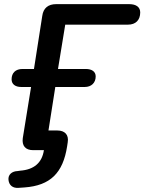

<svg xmlns="http://www.w3.org/2000/svg" viewBox="-20 -725 697 927"><path d="M69 182 98 180C223 171 284 110 304 -18L307 -38C313 -74 293 -95 257 -95H214L247 -305H389C421 -305 442 -325 442 -356C442 -379 424 -392 394 -392H260L295 -606H598C635 -606 657 -628 657 -665C657 -691 637 -705 604 -705H251C213 -705 189 -686 184 -648L144 -392H89C55 -392 36 -373 36 -342C36 -319 53 -305 83 -305H130L90 -58C85 -21 103 0 140 0H192C183 61 144 94 78 99L64 101C38 102 18 118 21 144C24 170 42 184 69 182Z"/></svg>

Font: SN Pro Semibold
Style: Italic
Weight: 600
Italic angle: -9°
Designer: Tobias Whetton
Foundry: Supernotes
Version: Version 1.001;Glyphs 3.2 (3249)